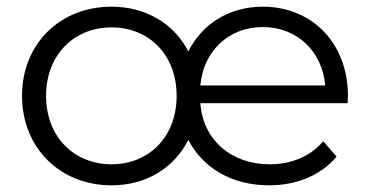

<svg xmlns="http://www.w3.org/2000/svg" viewBox="-20 -550 1108 575"><path d="M1022 -263C1022 -421 914 -530 767 -530C666 -530 585 -478 544 -396C502 -478 418 -530 314 -530C160 -530 46 -419 46 -263C46 -107 160 5 314 5C419 5 502 -48 544 -131C587 -48 673 5 786 5C869 5 941 -25 988 -81L948 -127C909 -81 852 -58 788 -58C672 -58 588 -131 580 -241H1021C1021 -249 1022 -257 1022 -263ZM767 -469C869 -469 945 -397 954 -294H580C589 -397 665 -469 767 -469ZM314 -58C202 -58 118 -140 118 -263C118 -386 202 -468 314 -468C426 -468 509 -386 509 -263C509 -140 426 -58 314 -58Z"/></svg>

Font: Talent
Style: Regular
Weight: 400
Designer: Mike Powis
Version: Version 1.001;hotconv 1.0.109;makeotfexe 2.5.65596